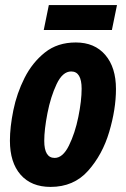

<svg xmlns="http://www.w3.org/2000/svg" viewBox="-20 -725 497 755"><path d="M420 -607 440 -705H172L152 -607ZM436 -375Q436 -460 394 -509Q352 -558 278 -558Q206 -558 156.5 -518.5Q107 -479 76.5 -418.5Q46 -358 32.5 -291.5Q19 -225 19 -172Q19 -86 61 -38Q103 10 179 10Q270 10 326.5 -53.5Q383 -117 409.5 -206.5Q436 -296 436 -375ZM154 -171Q154 -215 166.5 -279.5Q179 -344 202.5 -394Q226 -444 260 -444Q301 -444 301 -376Q301 -329 288 -265Q275 -201 251 -152.5Q227 -104 195 -104Q154 -104 154 -171Z"/></svg>

Font: Noto Sans UI Condensed ExtraBold
Style: Italic
Weight: 800
Width: 3
Designer: Monotype Design Team
Foundry: Monotype Imaging Inc.
Version: 1.001